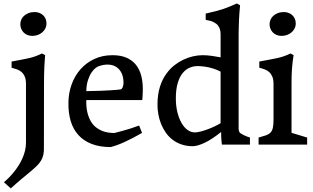

<svg xmlns="http://www.w3.org/2000/svg" viewBox="-20 -823 1780 1093"><path d="M164.1 -618.7Q148.4 -618.7 135.7 -624Q123 -629.4 114.3 -638.4Q105.5 -647.5 100.6 -659.4Q95.7 -671.4 95.7 -685.1Q95.7 -697.3 100.6 -709.7Q105.5 -722.2 115.7 -731.9Q126 -741.7 141.4 -748Q156.7 -754.4 177.2 -754.4Q190.9 -754.4 203.4 -749.8Q215.8 -745.1 224.9 -736.8Q233.9 -728.5 239.3 -716.6Q244.6 -704.6 244.6 -689.9Q244.6 -673.8 238 -660.9Q231.4 -647.9 220.2 -638.4Q209 -628.9 194.3 -623.8Q179.7 -618.7 164.1 -618.7ZM127.9 -344.2Q127.9 -370.1 121.1 -386.5Q114.3 -402.8 102.8 -412.8Q91.3 -422.9 76.4 -428.2Q61.5 -433.6 45.9 -437.5V-472.7Q79.6 -479 104.2 -483.6Q128.9 -488.3 148.4 -492.9Q168 -497.6 184.6 -503.7Q201.2 -509.8 218.8 -518.6L236.8 -509.3Q231.4 -439.9 231 -397.2Q230.5 -354.5 230.5 -343.3L230 11.7Q231 37.6 227.1 56.4Q223.1 75.2 213.9 90.8Q204.6 106.4 189.7 121.1Q174.8 135.7 153.6 153.6Q132.3 171.4 104.5 194.3Q76.7 217.3 41.5 249.5L2.4 214.4Q37.6 184.6 64.9 148.9Q76.7 133.8 87.9 115.7Q99.1 97.7 108.2 77.1Q117.2 56.6 122.6 34.2Q127.9 11.7 127.9 -12.2Z M369.6 -242.2Q370.6 -295.9 388.4 -344.2Q406.2 -392.6 438.7 -429.2Q471.2 -465.8 517.1 -487.3Q563 -508.8 620.6 -508.8Q667.5 -508.8 700.4 -494.4Q733.4 -480 754.4 -453.4Q775.4 -426.8 784.7 -389.4Q793.9 -352.1 793 -306.2Q792.5 -299.3 792.2 -290.3Q792 -281.2 791.5 -272.9Q791 -263.7 790 -253.4H471.2Q470.2 -211.4 477.8 -181.4Q485.4 -151.4 498.3 -130.4Q511.2 -109.4 528.3 -96.7Q545.4 -84 563.2 -77.1Q581.1 -70.3 598.6 -68.1Q616.2 -65.9 630.9 -65.9Q652.3 -71.3 675.8 -77.6Q696.3 -83 721.2 -90.8Q746.1 -98.6 772 -108.4L788.6 -66.4Q761.7 -51.3 738.3 -38.8Q714.8 -26.4 693.1 -16.4Q671.4 -6.3 651.1 1.2Q630.9 8.8 610.4 14.2Q547.9 14.2 502.2 -3.4Q456.5 -21 426.5 -54Q396.5 -86.9 382.3 -134.5Q368.2 -182.1 369.6 -242.2ZM471.2 -304.2Q519.5 -304.7 553.7 -306.2Q587.9 -307.6 610.6 -309.1Q633.3 -310.5 646.5 -311.8Q659.7 -313 665.5 -314Q673.8 -314.9 678.5 -326.7Q683.1 -338.4 683.1 -351.1Q683.1 -384.3 671.9 -407.2Q660.6 -430.2 641.1 -442.4Q621.6 -454.6 595.5 -455.3Q569.3 -456.1 540 -445.3Q534.2 -443.4 523.2 -435.1Q512.2 -426.8 501 -410.2Q489.7 -393.6 481 -367.4Q472.2 -341.3 471.2 -304.2Z M876.5 -226.6Q876.5 -282.7 890.1 -327.9Q903.8 -373 929.7 -406.7Q948.2 -432.1 972.4 -451.2Q996.6 -470.2 1023.2 -482.9Q1049.8 -495.6 1078.1 -502.2Q1106.4 -508.8 1133.3 -508.8Q1161.1 -508.8 1187.7 -504.6Q1214.4 -500.5 1235.8 -496.6V-595.2Q1235.8 -612.3 1235.8 -627.2Q1235.8 -642.1 1232.4 -654.8Q1229 -667.5 1220.9 -678Q1212.9 -688.5 1196.3 -696.8Q1186.5 -702.1 1176 -704.6Q1165.5 -707 1150.9 -710V-745.6Q1183.1 -752.9 1206.8 -759Q1230.5 -765.1 1250.2 -771.7Q1270 -778.3 1288.3 -785.9Q1306.6 -793.5 1328.1 -803.2L1346.7 -793Q1344.2 -766.6 1342.8 -747.6Q1341.3 -728.5 1340.6 -711.2Q1339.8 -693.8 1339.4 -675Q1338.9 -656.2 1338.4 -629.9V-88.9Q1338.4 -85 1339.8 -79.1Q1341.3 -73.2 1343.8 -69.3Q1346.7 -65.9 1353.3 -61.8Q1359.9 -57.6 1367.9 -53.7Q1376 -49.8 1385.3 -46.1Q1394.5 -42.5 1402.8 -40V0H1243.2Q1241.7 -10.3 1240.7 -22.5Q1239.7 -32.2 1239.3 -45.2Q1238.8 -58.1 1238.8 -71.8Q1185.5 -28.8 1144.3 -9.8Q1103 9.3 1077.1 9.3Q1041.5 9.3 1012.5 -1Q983.4 -11.2 961.2 -28.6Q939 -45.9 922.9 -69.3Q906.7 -92.8 896.5 -118.9Q886.2 -145 881.3 -172.6Q876.5 -200.2 876.5 -226.6ZM1088.9 -69.3Q1102.5 -69.3 1121.8 -74.2Q1141.1 -79.1 1161.6 -86.7Q1182.1 -94.2 1201.7 -103.5Q1221.2 -112.8 1235.8 -121.6V-415Q1213.4 -427.7 1179.4 -436.8Q1145.5 -445.8 1106.9 -446.8Q1082.5 -447.3 1059.8 -437.7Q1037.1 -428.2 1019.5 -406.5Q1002 -384.8 991.5 -349.4Q981 -314 981 -262.7Q981 -220.2 989.7 -184.6Q998.5 -148.9 1013.2 -123.3Q1027.8 -97.7 1047.4 -83.5Q1066.9 -69.3 1088.9 -69.3Z M1452.1 -40Q1478 -46.9 1494.4 -52.7Q1510.7 -58.6 1520.3 -68.8Q1529.8 -79.1 1533.4 -96.2Q1537.1 -113.3 1537.1 -142.6V-344.2Q1537.1 -370.1 1530.3 -386.5Q1523.4 -402.8 1512.2 -412.8Q1501 -422.9 1486.3 -428.2Q1471.7 -433.6 1456.1 -437.5V-472.7Q1489.3 -479 1514.6 -483.6Q1540 -488.3 1560.5 -492.9Q1581.1 -497.6 1598.4 -503.7Q1615.7 -509.8 1633.3 -518.6L1651.4 -509.3Q1647.9 -489.3 1645.8 -470.2Q1643.6 -451.2 1642.1 -431.4Q1640.6 -411.6 1640.1 -390.4Q1639.6 -369.1 1639.6 -345.2V-66.9L1728.5 -40V0H1452.1ZM1583 -618.7Q1567.4 -618.7 1554.7 -624Q1542 -629.4 1533.2 -638.4Q1524.4 -647.5 1519.5 -659.4Q1514.6 -671.4 1514.6 -685.1Q1514.6 -697.3 1519.5 -709.7Q1524.4 -722.2 1534.7 -731.9Q1544.9 -741.7 1560.3 -748Q1575.7 -754.4 1596.2 -754.4Q1609.9 -754.4 1622.3 -749.8Q1634.8 -745.1 1643.8 -736.8Q1652.8 -728.5 1658.2 -716.6Q1663.6 -704.6 1663.6 -689.9Q1663.6 -673.8 1657 -660.9Q1650.4 -647.9 1639.2 -638.4Q1627.9 -628.9 1613.3 -623.8Q1598.6 -618.7 1583 -618.7Z"/></svg>

Font: Donegal One
Style: Regular
Weight: 400
Designer: Gary Lonergan
Foundry: Sorkin Type Co.
Version: Version 1.004